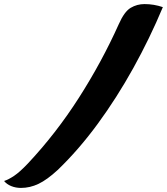

<svg xmlns="http://www.w3.org/2000/svg" viewBox="-103 -786 819 942"><path d="M696 -751Q632 -598 551 -452Q470 -306 376.5 -178.5Q283 -51 180 48Q128 96 86 116Q44 136 0 136Q-26 136 -48 127Q-70 118 -83 102Q-61 95 -33.5 76.5Q-6 58 33 17Q172 -131 284.5 -307Q397 -483 480 -668Q507 -729 538 -747.5Q569 -766 606 -766Q652 -766 696 -751Z"/></svg>

Font: Recursive Mn Csl St
Style: Bold Italic
Weight: 700
Italic angle: -15°
Monospace: yes
Version: Version 1.079;hotconv 1.0.112;makeotfexe 2.5.65598; ttfautoh